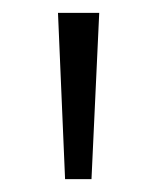

<svg xmlns="http://www.w3.org/2000/svg" viewBox="-20 -820 244 298"><path d="M134 -800 122 -542H81L70 -800Z"/></svg>

Font: Noto Sans Sinhala Light
Style: Regular
Weight: 300
Designer: Jelle Bosma - Monotype Design Team
Foundry: Monotype Imaging Inc.
Version: Version 2.006; ttfautohint (v1.8.4.7-5d5b)